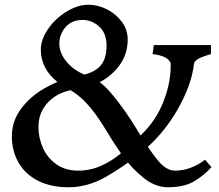

<svg xmlns="http://www.w3.org/2000/svg" viewBox="-20 -779 924 809"><path d="M623 -551 628 -589H869V-551Q840 -543 822.5 -535Q805 -527 798 -514Q788 -421 726.5 -314.5Q665 -208 570 -132Q500 -76 424.5 -33Q349 10 269 10Q194 10 140 -17.5Q86 -45 58 -94Q30 -143 30 -205Q30 -269 69 -321Q108 -373 167.5 -407Q227 -441 288 -456Q302 -459 316 -461Q370 -469 399.5 -498Q429 -527 429 -586Q429 -639 398 -667Q367 -695 328 -695Q282 -695 256 -664.5Q230 -634 230 -595Q230 -556 259.5 -520Q289 -484 337 -464Q351 -458 358 -456Q404 -441 457 -376Q510 -311 556 -235L560 -228Q607 -150 643.5 -105Q680 -60 717 -60Q754 -60 787 -73.5Q820 -87 844 -106L871 -75Q839 -39 797 -14.5Q755 10 687 10Q634 10 584.5 -30Q535 -70 500 -118.5Q465 -167 429 -227L421 -240Q384 -301 345.5 -343Q307 -385 244 -420Q238 -423 232.5 -426.5Q227 -430 222 -434Q189 -459 170.5 -494Q152 -529 152 -569Q152 -613 183 -657.5Q214 -702 261 -730.5Q308 -759 353 -759Q392 -759 430 -740Q468 -721 493 -687.5Q518 -654 518 -613Q518 -552 485 -506Q452 -460 401.5 -433.5Q351 -407 299 -402Q230 -395 186 -351.5Q142 -308 142 -244Q142 -198 161 -155.5Q180 -113 218 -86.5Q256 -60 309 -60Q361 -60 406 -80.5Q451 -101 486 -130Q521 -159 569 -205L575 -211Q639 -272 670.5 -355.5Q702 -439 699 -514Q686 -544 623 -551Z"/></svg>

Font: TMT Limkin
Style: Regular
Weight: 400
Designer: Gabriel Drozdov
Version: Version 1.000;Glyphs 3.1.2 (3151)